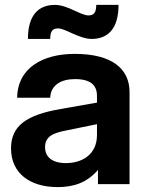

<svg xmlns="http://www.w3.org/2000/svg" viewBox="-20 -752 588 784"><path d="M380 0H509V-376C509 -472 436 -532 285 -532C156 -532 52 -476 50 -353H185C187 -405 230 -429 286 -429C352 -429 376 -403 376 -360V-333L228 -307C89 -283 25 -239 25 -146C25 -44 103 12 215 12C281 12 335 -6 380 -58ZM94 -593H185C185 -625 195 -636 217 -636C235 -636 262 -621 279 -614C301 -605 327 -593 354 -593C421 -593 464 -635 464 -732H373C373 -700 363 -689 341 -689C323 -689 296 -704 279 -711C257 -721 231 -732 204 -732C138 -732 94 -691 94 -593ZM164 -151C164 -195 196 -209 254 -220L376 -245V-201C376 -119 313 -86 249 -86C192 -86 164 -112 164 -151Z"/></svg>

Font: Aspekta 650
Style: Regular
Weight: 650
Designer: Ivo Dolenc
Version: Version 2.000